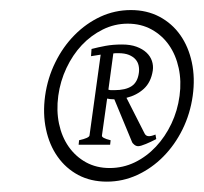

<svg xmlns="http://www.w3.org/2000/svg" viewBox="-20 -718 401 378"><path d="M359.4 -529.3Q354.5 -494.1 339.4 -463.4Q324.2 -432.6 301.5 -409.7Q278.8 -386.7 250.2 -373.5Q221.7 -360.4 190.4 -360.4Q158.7 -360.4 134 -373.5Q109.4 -386.7 93.3 -409.7Q77.1 -432.6 70.6 -463.4Q64 -494.1 68.8 -529.3Q73.7 -564.5 88.9 -595.2Q104 -626 126.7 -648.9Q149.4 -671.9 177.7 -685.1Q206.1 -698.2 237.8 -698.2Q269 -698.2 293.9 -685.1Q318.8 -671.9 335 -648.9Q351.1 -626 357.7 -595.2Q364.3 -564.5 359.4 -529.3ZM333.5 -529.3Q337.4 -558.1 331.8 -584Q326.2 -609.9 312.7 -629.2Q299.3 -648.4 278.6 -659.9Q257.8 -671.4 231.4 -671.4Q205.6 -671.4 182.4 -659.9Q159.2 -648.4 141.1 -629.2Q123 -609.9 110.8 -584Q98.6 -558.1 94.7 -529.3Q90.8 -500 96.2 -474.4Q101.6 -448.7 115.2 -429.2Q128.9 -409.7 149.4 -398.4Q169.9 -387.2 195.8 -387.2Q222.2 -387.2 245.4 -398.4Q268.6 -409.7 286.9 -429.2Q305.2 -448.7 317.4 -474.4Q329.6 -500 333.5 -529.3ZM134.8 -433.1 135.7 -441.9Q155.3 -446.3 156.2 -451.2L178.2 -610.4L159.2 -607.4L160.2 -621.6Q173.3 -625 187.7 -627.7Q202.1 -630.4 220.2 -630.4Q236.8 -630.4 248.8 -626Q260.7 -621.6 268.3 -614.5Q275.9 -607.4 279.1 -598.1Q282.2 -588.9 280.8 -579.1Q277.3 -556.2 263.2 -543.2Q249 -530.3 229 -525.4L264.2 -456.1Q266.6 -450.7 271.5 -450Q276.4 -449.2 286.1 -453.1L287.6 -444.3L286.1 -443.4Q277.8 -439 267.3 -434.6Q256.8 -430.2 252 -430.2Q248 -430.2 244.4 -433.1Q240.7 -436 239.7 -439L205.1 -522.5H204.1Q197.3 -522.5 190.9 -523.9L180.7 -451.2Q179.7 -446.3 197.8 -441.9L196.8 -433.1ZM212.9 -613.3H208Q205.6 -613.3 203.1 -612.8L193.4 -541.5Q196.3 -540.5 198.7 -540.5H205.1Q227.1 -540.5 239 -548.3Q251 -556.2 253.4 -574.7Q254.4 -582 252.9 -588.9Q251.5 -595.7 246.8 -601.1Q242.2 -606.4 233.9 -609.9Q225.6 -613.3 212.9 -613.3Z"/></svg>

Font: Gentium Plus CyrE
Style: Italic
Weight: 400
Italic angle: -8°
Designer: J. Victor Gaultney, Annie Olsen, Iska Routamaa, Becca Hirsbrunner
Foundry: SIL International
Version: Version 5.000